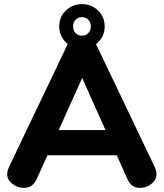

<svg xmlns="http://www.w3.org/2000/svg" viewBox="-20 -906 793 930"><path d="M158 -39Q138 4 97.5 4Q57 4 30 -25Q3 -54 24 -98L313 -703H440L729 -98Q750 -54 723.5 -25Q697 4 656.5 4Q616 4 597 -39L359 -571H397ZM135 -154 196 -276H548L609 -154ZM377 -670Q331 -670 299 -701Q267 -732 267 -778Q267 -824 299 -855Q331 -886 377 -886Q423 -886 455 -855Q487 -824 487 -778Q487 -732 455 -701Q423 -670 377 -670ZM377 -733Q396 -733 408 -746Q420 -759 420 -778Q420 -797 408 -810Q396 -823 377 -823Q358 -823 346 -810Q334 -797 334 -778Q334 -759 346 -746Q358 -733 377 -733Z"/></svg>

Font: Nunito VF Beta Light
Style: Regular
Weight: 300
Designer: Vernon Adams
Foundry: newtypography
Version: Version 3.001